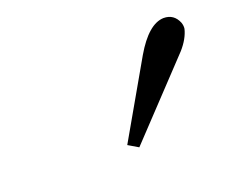

<svg xmlns="http://www.w3.org/2000/svg" viewBox="-54 -848 467 390"><g transform="rotate(-20 179.5 -653.0)"><path d="M326.2 -768.1Q348.6 -768.1 357.4 -746.6Q359.9 -739.3 358.9 -732.9Q354 -712.9 336.4 -692.9L190.4 -538.1L168.9 -550.8L261.2 -711.9Q293.5 -767.1 326.2 -768.1Z"/></g></svg>

Font: Linux Libertine Slanted O
Style: Bold Slanted
Weight: 700
Designer: Philipp H. Poll
Foundry: Philipp H. Poll
Version: Version 5.0.0